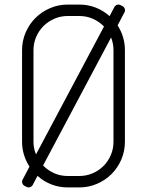

<svg xmlns="http://www.w3.org/2000/svg" viewBox="-20 -820 644 840"><path d="M168.5 -96 466 -656C473 -638.3 476.5 -619.7 476.5 -600V-200C476.5 -179.3 472.6 -159.8 464.8 -141.5C456.9 -123.2 446.2 -107.2 432.8 -93.8C419.2 -80.2 403.3 -69.6 385 -61.8C366.7 -53.9 347.2 -50 326.5 -50H276.5C255.2 -50 235.3 -54.1 217 -62.2C198.7 -70.4 182.5 -81.7 168.5 -96ZM276.5 -750H326.5C348.2 -750 368.2 -745.9 386.5 -737.8C404.8 -729.6 421 -718.3 435 -704L137.5 -144.5C130.2 -162.2 126.5 -180.7 126.5 -200V-600C126.5 -620.7 130.4 -640.2 138.2 -658.5C146.1 -676.8 156.8 -692.8 170.5 -706.2C184.2 -719.8 200.1 -730.4 218.2 -738.2C236.4 -746.1 255.8 -750 276.5 -750ZM76.5 -600V-200C76.5 -180 79.3 -160.8 85 -142.5C90.7 -124.2 98.7 -107 109 -91L79 -34C76.3 -29.3 75.8 -24.3 77.5 -19C79.2 -13.7 82.3 -9.7 87 -7L96 -2.5C100.7 0.2 105.7 0.7 111 -1C116.3 -2.7 120.3 -5.8 123 -10.5L144 -50.5C162 -34.5 182.2 -22.1 204.8 -13.2C227.2 -4.4 251.2 0 276.5 0H326.5C354.2 0 380.2 -5.2 404.5 -15.8C428.8 -26.2 450 -40.5 468 -58.5C486 -76.5 500.2 -97.7 510.8 -122C521.2 -146.3 526.5 -172.3 526.5 -200V-600C526.5 -620.3 523.8 -639.6 518.2 -657.8C512.8 -675.9 504.8 -693 494.5 -709L524.5 -766C527.2 -770.7 527.7 -775.7 526 -781C524.3 -786.3 521.2 -790.3 516.5 -793L507.5 -797.5C502.8 -800.2 497.8 -800.7 492.5 -799C487.2 -797.3 483.2 -794.2 480.5 -789.5L459.5 -749.5C441.5 -765.5 421.2 -777.9 398.8 -786.8C376.2 -795.6 352.2 -800 326.5 -800H276.5C248.8 -800 222.9 -794.8 198.8 -784.2C174.6 -773.8 153.4 -759.5 135.2 -741.5C117.1 -723.5 102.8 -702.3 92.2 -678C81.8 -653.7 76.5 -627.7 76.5 -600Z"/></svg>

Font: lerotica
Style: Regular
Weight: 400
Designer: defharo
Foundry: deFharo
Version: Version 1.001 2011